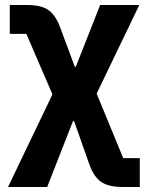

<svg xmlns="http://www.w3.org/2000/svg" viewBox="-20 -545 585 765"><path d="M19 -525H88Q145 -525 173.5 -504.5Q202 -484 220 -435L278 -279H282L379 -525H535L365 -172L471 85H537V200H468Q411 200 382 179Q353 158 336 110L275 -63H271L168 200H12L189 -169L85 -410H19Z"/></svg>

Font: IBM Plex Sans Var
Style: Regular
Weight: 400
Designer: Mike Abbink, Paul van der Laan, Pieter van Rosmalen
Foundry: Bold Monday
Version: Version 3.000